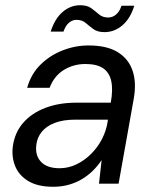

<svg xmlns="http://www.w3.org/2000/svg" viewBox="-20 -703 590 735"><path d="M184 12Q125 12 89 -9.5Q53 -31 38.5 -66Q24 -101 29 -142Q36 -195 68.5 -232.5Q101 -270 153.5 -290Q206 -310 273 -310H404Q413 -359 406 -392Q399 -425 375 -441.5Q351 -458 307 -458Q261 -458 224 -435Q187 -412 170 -367H84Q99 -420 135 -455.5Q171 -491 219.5 -510Q268 -529 319 -529Q389 -529 430.5 -503.5Q472 -478 487.5 -432.5Q503 -387 492 -325L434 0H359L369 -90Q355 -69 336.5 -50.5Q318 -32 295 -18Q272 -4 244 4Q216 12 184 12ZM208 -59Q242 -59 273 -74Q304 -89 329 -114Q354 -139 370.5 -171Q387 -203 392 -237L393 -245H269Q222 -245 189.5 -232.5Q157 -220 139.5 -198Q122 -176 119 -148Q114 -108 137 -83.5Q160 -59 208 -59ZM174 -582Q190 -632 220 -657.5Q250 -683 287 -683Q314 -683 329.5 -671.5Q345 -660 359 -648Q373 -636 394 -636Q411 -636 424.5 -647.5Q438 -659 445 -681H494Q479 -632 448.5 -606Q418 -580 380 -580Q353 -580 337 -592Q321 -604 307.5 -615.5Q294 -627 273 -627Q257 -627 244 -616Q231 -605 223 -582Z"/></svg>

Font: DM Sans 11pt
Style: Italic
Weight: 400
Italic angle: -10°
Version: Version 4.004;gftools[0.9.30]